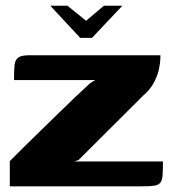

<svg xmlns="http://www.w3.org/2000/svg" viewBox="-20 -654 606 674"><path d="M156.6 -633.9H216.9L282.2 -581L344.7 -633.9H409.5L302.9 -521H261.5ZM240.6 -87.1H552Q552 -56.4 550.7 -38.6Q549.3 -20.8 542.7 -12.6Q536.1 -4.4 521.8 -2.2Q507.5 0 480.6 0H14.4V-88.4Q15.7 -89.8 30.9 -104.9Q46 -120.1 70.9 -144.7Q95.8 -169.2 125.8 -198.5Q155.8 -227.8 186.9 -257.9Q217.9 -288.1 244.9 -314Q272 -340 291.2 -357.3Q296.6 -362.7 304.1 -366.8Q311.6 -370.9 314.6 -372.9H29.2Q29.2 -406.4 31.1 -425.2Q33 -444 44.1 -452Q55.1 -460 82.4 -460H543.2Q543.2 -459 542.7 -444.5Q542.2 -430 537.3 -408.4Q532.3 -386.8 519.5 -362.7Q506.7 -338.7 482.2 -318L255.8 -92.4Z"/></svg>

Font: Genos Thin
Style: Regular
Weight: 100
Designer: Robert E. Leuschke
Foundry: Robert E. Leuschke
Version: Version 1.010